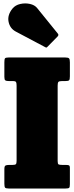

<svg xmlns="http://www.w3.org/2000/svg" viewBox="-20 -1079 425 1099"><path d="M310 -589V-157Q310 -141 315.2 -138Q320.5 -135 337 -135H356Q368.5 -135 374.2 -132.8Q380 -130.5 380 -118V-25Q380 -8 375.8 -4Q371.5 0 355 0H30Q13 0 9 -5.2Q5 -10.5 5 -28V-110.5Q5 -127.5 11 -131.2Q17 -135 32.5 -135H51.5Q66 -135 70.5 -139Q75 -143 75 -158.5V-588Q75 -604 71.8 -609.5Q68.5 -615 52.5 -615H31.5Q16 -615 10.5 -618.8Q5 -622.5 5 -639V-721.5Q5 -739.5 8.5 -744.8Q12 -750 30 -750H353Q371 -750 375.5 -744.5Q380 -739 380 -722V-642Q380 -624 375.5 -619.5Q371 -615 353.5 -615H335Q318.5 -615 314.2 -610Q310 -605 310 -589ZM238 -809.5 70 -898.5Q36.5 -916.5 29 -954.8Q21.5 -993 51.5 -1030Q68 -1050 96 -1056.2Q124 -1062.5 151.2 -1056.5Q178.5 -1050.5 192.5 -1033L309.5 -888.5Q318.5 -879.5 310 -870.5L253 -812.5Q249 -808 246.2 -807Q243.5 -806 238 -809.5Z"/></svg>

Font: Besley* Condensed Fatface
Style: Regular
Weight: 900
Width: 3
Designer: Owen Earl
Foundry: indestructible type*
Version: Version 3.000; ttfautohint (v1.8.3)